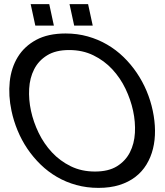

<svg xmlns="http://www.w3.org/2000/svg" viewBox="-20 -893 800 929"><path d="M35.6 -356.9Q20 -430.2 27.1 -497.6Q34.2 -564.9 65.9 -616.9Q97.7 -668.9 155 -700Q212.4 -731 297.4 -731Q354 -731 404.5 -716.8Q455.1 -702.6 498.5 -677.2Q542 -651.9 577.9 -616.9Q613.8 -582 641.8 -540.5Q669.9 -499 689.5 -452.4Q709 -405.8 719.2 -356.9Q729.5 -308.1 730 -261.5Q730.5 -214.8 720.2 -173.3Q710 -131.8 688.7 -96.9Q667.5 -62 634.8 -36.9Q602.1 -11.7 557.6 2.2Q513.2 16.1 456.5 16.1Q399.9 16.1 349.4 2.2Q298.8 -11.7 255.6 -36.9Q212.4 -62 176.5 -96.9Q140.6 -131.8 112.5 -173.3Q84.5 -214.8 65.2 -261.5Q45.9 -308.1 35.6 -356.9ZM129.9 -356.9Q141.6 -302.7 167 -250.2Q192.4 -197.8 231.2 -156Q270 -114.3 322.3 -88.6Q374.5 -63 439.5 -63Q504.9 -63 546.1 -88.6Q587.4 -114.3 608.6 -156Q629.9 -197.8 632.8 -250.2Q635.7 -302.7 624 -356.9Q612.3 -411.1 587.2 -463.6Q562 -516.1 523.2 -557.9Q484.4 -599.6 432.1 -625.2Q379.9 -650.9 314.5 -650.9Q249.5 -650.9 208 -625.2Q166.5 -599.6 145.3 -557.9Q124 -516.1 121.1 -463.6Q118.2 -411.1 129.9 -356.9ZM406.2 -873 428.7 -769H338.9L316.4 -873ZM218.3 -873 240.7 -769H150.9L128.4 -873Z"/></svg>

Font: XB Khoramshahr
Style: Oblique
Weight: 400
Italic angle: 12°
Designer: Behnam
Foundry: Irmug
Version: Version 8.005 2009